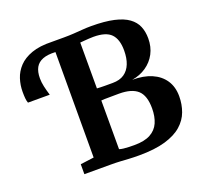

<svg xmlns="http://www.w3.org/2000/svg" viewBox="-129 -898 1110 1053"><g transform="rotate(-20 425.5 -372.0)"><path d="M510 6Q476.5 6 451.8 4.5Q427 3 402.5 1.5Q378 0 344 0H192.5V-58L271.5 -68.5L272.5 -743H343.5Q375 -743 401.8 -744.8Q428.5 -746.5 453.5 -748.5Q478.5 -750.5 504.5 -750.5Q584 -750.5 636.8 -738.5Q689.5 -726.5 720 -704.2Q750.5 -682 763.5 -650.8Q776.5 -619.5 776.5 -580.5Q776.5 -531 756 -492.2Q735.5 -453.5 699.2 -428.8Q663 -404 616 -396.5Q681 -397 728.2 -376.8Q775.5 -356.5 801.5 -317.8Q827.5 -279 827.5 -224Q827.5 -177 812.2 -135.2Q797 -93.5 761 -61.8Q725 -30 663.5 -12Q602 6 510 6ZM505.5 -56Q564 -56 599 -75Q634 -94 649.5 -129.2Q665 -164.5 665 -212.5Q665 -287 630.5 -318.5Q596 -350 522 -350Q510 -350 495.5 -349.8Q481 -349.5 466 -349.5Q451 -349.5 438.8 -349.2Q426.5 -349 418 -348V-64Q427 -60.5 442 -58.8Q457 -57 474 -56.5Q491 -56 505.5 -56ZM509.5 -417Q551 -417 577.2 -435Q603.5 -453 616.5 -485.8Q629.5 -518.5 629.5 -563.5Q629.5 -628.5 599.2 -659.8Q569 -691 496 -691Q484 -691 468.5 -690Q453 -689 439.2 -687.8Q425.5 -686.5 418 -686V-418.5Q426.5 -418 438.2 -417.5Q450 -417 462.8 -417Q475.5 -417 488 -417Q500.5 -417 509.5 -417ZM36 -474.5Q31.5 -486 30 -502Q28.5 -518 28.5 -540.5Q28.5 -578.5 40.2 -615.2Q52 -652 79.8 -681.5Q107.5 -711 154.8 -728Q202 -745 273 -743L279 -713.5L273 -683.5Q227.5 -686 198.8 -675Q170 -664 156.5 -639.8Q143 -615.5 143 -577Q143 -554 148.5 -529.2Q154 -504.5 163 -474.5Z"/></g></svg>

Font: Merriweather 24pt
Style: Bold
Weight: 700
Designer: Eben Sorkin
Foundry: Eben Sorkin
Version: Version 2.100